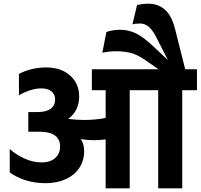

<svg xmlns="http://www.w3.org/2000/svg" viewBox="-20 -1025 1092 1045"><path d="M33 -87V-214Q66 -184 112.5 -162.5Q159 -141 206 -141Q253 -141 280 -164.5Q307 -188 307 -228Q307 -267 279 -287.5Q251 -308 198 -308H134V-415H183Q230 -415 255 -432.5Q280 -450 280 -484Q280 -512 260 -528Q240 -544 204 -544Q175 -544 142 -533Q109 -522 83 -506V-622Q108 -637 148 -647.5Q188 -658 231 -658Q312 -658 361.5 -614Q411 -570 411 -499Q411 -462 395.5 -430Q380 -398 351 -378Q396 -372 439 -372Q497 -372 555 -383V-534H480V-648H843L760 -705Q720 -731 685.5 -738.5Q651 -746 613 -746Q572 -746 537 -738L559 -851Q595 -863 633 -863Q679 -863 719.5 -843.5Q760 -824 813 -774L894 -698L827 -829Q807 -866 787 -881.5Q767 -897 742 -897Q717 -897 701 -893L726 -998Q759 -1005 786 -1005Q840 -1005 877 -973Q914 -941 933 -867L988 -648H1052V-534H972V0H841V-534H686V0H555V-266Q522 -262 488 -262Q455 -262 420 -268Q438 -240 438 -203Q438 -151 412 -111.5Q386 -72 338 -50Q290 -28 228 -28Q168 -28 117.5 -44.5Q67 -61 33 -87Z"/></svg>

Font: Madhuban SemiBold
Style: Regular
Weight: 600
Designer: jaikishan Patel
Foundry: MagicType
Version: Version 1.000